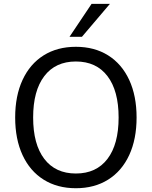

<svg xmlns="http://www.w3.org/2000/svg" viewBox="-20 -972 791 1001"><path d="M59.1 -359.4Q59.1 -472.3 97.6 -555.4Q136.1 -638.5 207.4 -683.3Q278.7 -728 375.6 -728Q472.5 -728 543.8 -683.3Q615.1 -638.5 653.6 -555.4Q692.1 -472.3 692.1 -359.4Q692.1 -246.5 653.6 -163.3Q615.1 -80.2 543.8 -35.5Q472.5 9.3 375.6 9.3Q278.7 9.3 207.4 -35.5Q136.1 -80.2 97.6 -163.3Q59.1 -246.5 59.1 -359.4ZM598.4 -359.4Q598.4 -498.9 540.3 -575.1Q482.2 -651.4 375.6 -651.4Q269 -651.4 210.9 -575.1Q152.8 -498.9 152.8 -359.4Q152.8 -219.8 210.9 -143.6Q269 -67.4 375.6 -67.4Q482.2 -67.4 540.3 -143.6Q598.4 -219.8 598.4 -359.4ZM457.4 -951.8H553L407.3 -780.3H342.5Z"/></svg>

Font: Min Sans VF VF
Style: Regular
Weight: 400
Designer: Jinseong-Kim, NotoSansCJK, Nunito
Foundry: Jinseong-Kim
Version: Version 1.420;Glyphs 3.1.2 (3151)